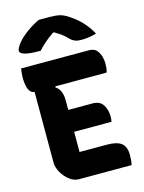

<svg xmlns="http://www.w3.org/2000/svg" viewBox="-137 -1023 824 1102"><g transform="rotate(-15 275.0 -471.5)"><path d="M190 0Q163 0 136.5 -20Q110 -40 92.5 -70.5Q75 -101 75 -132V-550Q58 -551 48 -565Q38 -579 34 -601Q30 -623 30 -645Q30 -658 31.5 -672Q33 -686 35 -700H439Q469 -700 484 -682.5Q499 -665 504.5 -642.5Q510 -620 510 -604Q510 -588 508.5 -574.5Q507 -561 503 -550H199L197 -544Q235 -520 235 -457V-400H379Q423 -400 441.5 -370Q460 -340 460 -304Q460 -293 459.5 -285.5Q459 -278 457 -270H235V-150H398Q457 -150 483.5 -129Q510 -108 510 -58Q510 -42 508.5 -26.5Q507 -11 504 0ZM205 -943H269Q304 -943 328.5 -937.5Q353 -932 382 -912Q420 -887 448.5 -857Q477 -827 502 -783Q464 -769 413 -769Q386 -769 371.5 -776Q357 -783 346 -794Q332 -810 316 -822Q300 -834 272 -851H265Q229 -826 206.5 -805.5Q184 -785 170 -769H164Q100 -769 74 -778Q48 -787 48 -800Q48 -807 54 -819Q60 -831 73 -847Q97 -875 132.5 -900.5Q168 -926 205 -943Z"/></g></svg>

Font: Recursive Sn Csl St XBd
Style: Regular
Weight: 800
Version: Version 1.085;hotconv 1.1.0;makeotfexe 2.6.0; ttfautohint (v